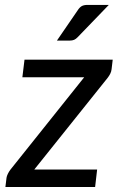

<svg xmlns="http://www.w3.org/2000/svg" viewBox="-20 -744 469 764"><path d="M424 -468.5Q423 -459 418.5 -450.2Q414 -441.5 408.5 -434.5L116.5 -69.5H366.5L358.5 0H1.5L6 -37Q7 -43.5 11.2 -52.2Q15.5 -61 21.5 -69L315 -436.5H69L77.5 -506.5H428.5ZM413 -724.5 289 -596Q282 -588.5 274.8 -585.5Q267.5 -582.5 257.5 -582.5H206.5L289.5 -703.5Q296.5 -714.5 305 -719.5Q313.5 -724.5 329 -724.5Z"/></svg>

Font: Lato TR
Style: Italic
Weight: 400
Italic angle: -12°
Designer: Lukasz Dziedzic
Foundry: tyPoland Lukasz Dziedzic
Version: Version 1.104 2013